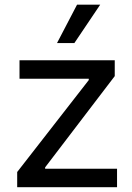

<svg xmlns="http://www.w3.org/2000/svg" viewBox="-20 -782 552 802"><path d="M51.8 -63.5 350.8 -447.5V-453H61.5V-530.4H459.3V-464.1L168.5 -82.9V-77.3H468.9V0H51.8ZM301.8 -762.4H398.5L290.7 -602.2H218.2Z"/></svg>

Font: Pretendard Variable
Style: Regular
Weight: 400
Designer: Base glyphs from Inter by Rasmus Andersson; Hangul glyphs from Noto Sans CJK(Source Han Sans) by Jang Soo-young and Kang
Foundry: Kil Hyung-jin
Version: Version 1.100;FEAKit 1.0